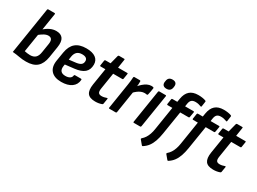

<svg xmlns="http://www.w3.org/2000/svg" viewBox="-46 -1434 3158 2363"><g transform="rotate(30 1533.5 -252.5)"><path d="M229.8 11Q176.3 11 131 2.1Q85.6 -6.7 30.9 -11.1L135.5 -671.9Q137.5 -683 148.7 -683H235.8Q247.8 -683 245.8 -670.6L153.8 -92.9Q172.5 -89 193.3 -86Q214.2 -83.1 233.7 -83.1Q282.1 -83.1 309.2 -108.5Q336.3 -134 344.5 -189.2L364.4 -314.8Q372 -361.8 358 -383.1Q344 -404.4 312.4 -404.4Q283.8 -404.4 251.9 -387Q220 -369.7 178.1 -335L193.6 -422.7Q238.5 -462.2 281 -482.4Q323.6 -502.7 367.9 -502.7Q434.5 -502.7 463 -461.7Q491.5 -420.8 477.8 -335.6L453.4 -181.4Q437.4 -83 384.3 -36Q331.2 11 229.8 11Z M729.3 11Q630.4 11 583.2 -41.4Q536 -93.8 551.8 -190.9L572 -314.4Q588.3 -410.4 642.8 -456.5Q697.2 -502.7 794.3 -502.7Q881.8 -502.7 927.8 -469.3Q973.8 -435.9 973.8 -374.8Q973.8 -300.6 928.4 -261.5Q883 -222.5 791.3 -212.1L662.2 -197.3L658.3 -172.7Q651.6 -125.2 671.8 -101.8Q692 -78.4 737.4 -78.4Q775.4 -78.4 798.7 -92.9Q822.1 -107.3 825.1 -133.9Q826.4 -145.7 836.8 -145.7H922.7Q933.8 -145.7 933.1 -134.6Q928.3 -65.4 874.2 -27.2Q820.2 11 729.3 11ZM674.6 -273.7 773.9 -285.5Q820 -292.1 840.8 -309.7Q861.5 -327.4 861.5 -360.6Q861.5 -386.3 842.5 -399.9Q823.5 -413.5 786.6 -413.5Q740.2 -413.5 714.5 -389.8Q688.8 -366.1 681.2 -318.4Z M1212 11Q1131.7 11 1102.1 -30.3Q1072.6 -71.6 1086.1 -158.3L1124.3 -396.5H1056.6Q1045.1 -396.5 1046.8 -407.6L1058 -480.5Q1060.3 -491.7 1070.4 -491.7H1142.7L1173.9 -612.2Q1177.9 -623.7 1187.4 -623.7H1259.1Q1270.9 -623.7 1267.9 -611.9L1249.6 -491.7H1378.4Q1391.2 -491.7 1388.2 -480.5L1376.6 -407.6Q1375.2 -396.5 1365.2 -396.5H1234.6L1198.1 -166Q1191.1 -122.4 1202.9 -104.3Q1214.7 -86.3 1247.7 -86.3Q1265.5 -86.3 1283.2 -90.1Q1300.9 -93.8 1317 -100.1Q1323 -102.5 1326.1 -100.1Q1329.1 -97.8 1328.4 -91.7L1316.2 -17.8Q1315.2 -9 1305 -4.6Q1285.6 2.7 1262.4 6.9Q1239.2 11 1212 11Z M1411.4 0Q1399.3 0 1401.3 -11.1L1457.9 -369Q1462.9 -399.1 1465.9 -426.8Q1469 -454.5 1470 -479.9Q1470.7 -491.7 1482.4 -491.7H1559.4Q1570.2 -491.7 1570.5 -481.1Q1570.9 -462.6 1569.6 -439.9Q1568.3 -417.2 1565 -397.2L1565.2 -349L1511.9 -11.1Q1509.5 0 1500.1 0ZM1548 -303.7 1557 -401.2Q1580.3 -428.9 1606.5 -452Q1632.7 -475.1 1661.2 -488.9Q1689.8 -502.7 1718 -502.7Q1736.4 -502.7 1745.4 -499.3Q1750.5 -497.6 1751.8 -494.5Q1753.1 -491.5 1752.1 -485.8Q1749.4 -464.2 1744.6 -438.9Q1739.9 -413.6 1734.2 -390.3Q1730.8 -378.9 1720.7 -381.2Q1714.1 -382.8 1706.6 -383.5Q1699.1 -384.2 1688.1 -384.2Q1665.7 -384.2 1641.6 -374.6Q1617.5 -365 1593.8 -346.8Q1570 -328.6 1548 -303.7Z M1759.1 0Q1747 0 1749 -11.8L1823.3 -480.5Q1825.7 -491.7 1835.8 -491.7H1923.8Q1936 -491.7 1934.3 -480.5L1859.6 -11.8Q1857.3 0 1847.8 0ZM1894.2 -563.8Q1862.1 -563.8 1846.9 -579.8Q1831.6 -595.9 1834.6 -625.2L1837 -639.2Q1840.1 -668.8 1857.2 -684.4Q1874.3 -699.9 1905.4 -699.9Q1937.5 -699.9 1952.8 -683.9Q1968.1 -667.9 1965 -639.2L1963.3 -625.2Q1959.5 -595.6 1942.8 -579.7Q1926 -563.8 1894.2 -563.8Z M2202.1 -491.7H2320.2Q2333 -491.7 2331 -480.5L2318.5 -407.6Q2317.1 -396.5 2307 -396.5H2187.4L2134.8 -67.6Q2124.3 -3.1 2107.4 45.9Q2090.4 94.9 2063.5 131.2Q2036.5 167.5 1995.4 193.3Q1987.9 197.6 1981.9 190.9L1933.2 132.5Q1926.1 123.7 1935.9 115.3Q1959.6 95.4 1976.6 69Q1993.6 42.6 2005.7 8Q2017.9 -26.7 2024.1 -70.1L2075.8 -396.5H2008.3Q1997.2 -396.5 1998.6 -407.6L2009.8 -480.5Q2012.1 -491.7 2021.6 -491.7H2091.1L2099 -539.6Q2111.7 -616.9 2154.9 -655.4Q2198.1 -694 2275.7 -694Q2305.4 -694 2334.4 -689.7Q2363.5 -685.4 2382.5 -677.1Q2391.2 -673.8 2389.5 -664.7L2379.3 -594.7Q2377 -582 2366.9 -586.9Q2347.9 -594.5 2328.9 -598.6Q2309.9 -602.7 2287.7 -602.7Q2251.8 -602.7 2233 -586.2Q2214.2 -569.6 2208.3 -532.5ZM2564.4 -491.7H2682.6Q2695.4 -491.7 2693.4 -480.5L2680.8 -407.6Q2679.4 -396.5 2669.4 -396.5H2549.7L2497.1 -67.6Q2486.7 -3.1 2469.7 45.9Q2452.7 94.9 2425.8 131.2Q2398.9 167.5 2357.7 193.3Q2350.3 197.6 2344.3 190.9L2295.5 132.5Q2288.5 123.7 2298.3 115.3Q2321.9 95.4 2338.9 69Q2355.9 42.6 2368 8Q2380.2 -26.7 2386.5 -70.1L2438.1 -396.5H2370.7Q2359.5 -396.5 2360.9 -407.6L2372.1 -480.5Q2374.5 -491.7 2383.9 -491.7H2453.4L2461.3 -539.6Q2474 -616.9 2517.2 -655.4Q2560.4 -694 2638.1 -694Q2667.7 -694 2696.8 -689.7Q2725.8 -685.4 2744.8 -677.1Q2753.5 -673.8 2751.9 -664.7L2741.7 -594.7Q2739.3 -582 2729.2 -586.9Q2710.2 -594.5 2691.2 -598.6Q2672.2 -602.7 2650.1 -602.7Q2614.1 -602.7 2595.3 -586.2Q2576.5 -569.6 2570.6 -532.5Z M2890 11Q2809.7 11 2780.1 -30.3Q2750.6 -71.6 2764.1 -158.3L2802.3 -396.5H2734.6Q2723.1 -396.5 2724.8 -407.6L2736 -480.5Q2738.3 -491.7 2748.4 -491.7H2820.7L2851.9 -612.2Q2855.9 -623.7 2865.4 -623.7H2937.1Q2948.9 -623.7 2945.9 -611.9L2927.6 -491.7H3056.4Q3069.2 -491.7 3066.2 -480.5L3054.6 -407.6Q3053.2 -396.5 3043.2 -396.5H2912.6L2876.1 -166Q2869.1 -122.4 2880.9 -104.3Q2892.7 -86.3 2925.7 -86.3Q2943.5 -86.3 2961.2 -90.1Q2978.9 -93.8 2995 -100.1Q3001 -102.5 3004.1 -100.1Q3007.1 -97.8 3006.4 -91.7L2994.2 -17.8Q2993.2 -9 2983 -4.6Q2963.6 2.7 2940.4 6.9Q2917.2 11 2890 11Z"/></g></svg>

Font: Sofia Sans Semi Condensed
Style: Italic
Weight: 400
Italic angle: -9°
Designer: Botio Nikoltchev, Ani Petrova
Foundry: lettersoup
Version: Version 4.101